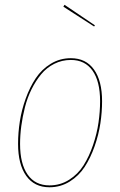

<svg xmlns="http://www.w3.org/2000/svg" viewBox="-20 -770 500 799"><path d="M248.5 -750 375 -664.6 371.6 -659.7 243.7 -742.2ZM186 9.3Q123 9.3 89.1 -38.3Q55.2 -85.9 55.2 -171.4Q55.2 -217.3 62.5 -264.6Q69.8 -312 86.9 -359.6Q104 -407.2 128.7 -444.3Q153.3 -481.4 191.2 -504.6Q229 -527.8 274.9 -527.8Q337.4 -527.8 371.1 -480.7Q404.8 -433.6 404.8 -348.6Q404.8 -303.7 397.7 -256.6Q390.6 -209.5 373.8 -161.4Q356.9 -113.3 332.5 -75.7Q308.1 -38.1 270 -14.4Q231.9 9.3 186 9.3ZM186 1.5Q231 1.5 267.8 -22Q304.7 -45.4 327.9 -82.3Q351.1 -119.1 367.2 -166.5Q383.3 -213.9 389.9 -259.8Q396.5 -305.7 396.5 -349.1Q396.5 -431.6 365 -476.1Q333.5 -520.5 274.9 -520.5Q237.8 -520.5 205.8 -504.4Q173.8 -488.3 151.1 -460.7Q128.4 -433.1 111.1 -398.2Q93.8 -363.3 83.7 -323.5Q73.7 -283.7 68.6 -245.6Q63.5 -207.5 63.5 -170.9Q63.5 -88.4 95 -43.5Q126.5 1.5 186 1.5Z"/></svg>

Font: Fira Sans Compressed Eight
Style: Italic
Weight: 100
Width: 3
Italic angle: -8°
Designer: Carrois Corporate & Edenspiekermann AG
Foundry: Carrois Corporate GbR & Edenspiekermann AG
Version: Version 4.203;PS 004.203;hotconv 1.0.88;makeotf.lib2.5.64775